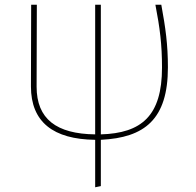

<svg xmlns="http://www.w3.org/2000/svg" viewBox="-20 -581 832 813"><path d="M691 -296C691 -392 681 -463 663 -561H638C657 -463 666 -392 666 -295C666 -90 579 -17 407 -12V-561H383V-12C219 -14 135 -77 135 -214L136 -561H112L111 -215C111 -64 206 9 383 11V212L407 207V11C592 2 691 -75 691 -296Z"/></svg>

Font: Glow Sans SC Normal Thin
Style: Regular
Weight: 100
Designer: Ryoko NISHIZUKA (kana, bopomofo & ideographs); Paul D. Hunt (Latin, Greek & Cyrillic); Sandoll Communications, Soo-young
Version: Version 0.93